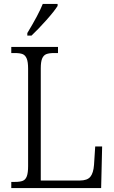

<svg xmlns="http://www.w3.org/2000/svg" viewBox="-20 -950 576 970"><path d="M37 -31H56Q81 -31 95 -36.5Q109 -42 115.5 -59.5Q122 -77 122 -111V-603Q122 -637 115 -654Q108 -671 94.5 -676.5Q81 -682 55 -682H37V-713H273V-682H253Q228 -682 214 -676.5Q200 -671 193 -654.5Q186 -638 186 -605V-38H383Q421 -38 436.5 -57Q452 -76 455 -117L461 -210H496L491 0H37ZM118 -783Q175 -877 196 -930H271V-920Q255 -894 214 -848Q173 -802 139 -770H118Z"/></svg>

Font: Noto Serif NarrowLight
Style: Regular
Weight: 300
Width: 4
Designer: Monotype Design Team
Foundry: Monotype Imaging Inc.
Version: Version 1.001